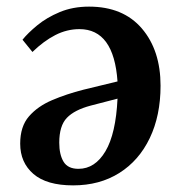

<svg xmlns="http://www.w3.org/2000/svg" viewBox="-20 -546 548 580"><path d="M201 14Q121 14 81 -20.5Q41 -55 41 -112Q41 -164 67.5 -194.5Q94 -225 137.5 -243.5Q181 -262 232 -275L335 -300Q324 -458 220 -458Q182 -458 147 -440Q112 -422 78 -389L48 -426Q64 -446 92.5 -469.5Q121 -493 160.5 -509.5Q200 -526 249 -526Q352 -526 408.5 -460Q465 -394 465 -287Q465 -197 432.5 -129Q400 -61 340.5 -23.5Q281 14 201 14ZM217 -36Q267 -36 298.5 -89Q330 -142 335 -248L254 -227Q205 -214 182 -190Q159 -166 159 -115Q159 -79 172 -57.5Q185 -36 217 -36Z"/></svg>

Font: Literata 36pt SemiBold
Style: Italic
Weight: 600
Italic angle: -2°
Designer: Latin by Veronika Burian and Jose Scaglione. Greek by Irene Vlachou. Cyrillic by Vera Evstafieva
Foundry: TypeTogether
Version: Version 3.002